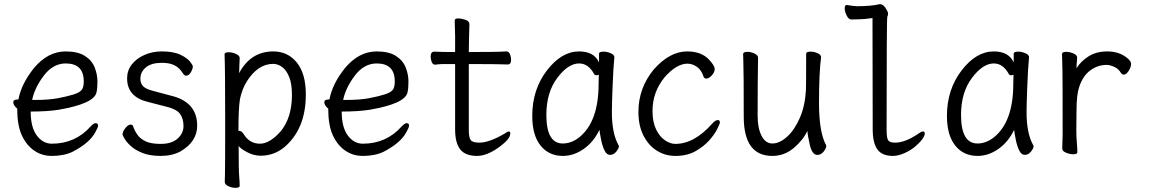

<svg xmlns="http://www.w3.org/2000/svg" viewBox="-20 -734 5540 926"><path d="M230 18Q182 18 144.5 -8Q107 -34 85 -82Q63 -130 63 -210Q44 -226 44 -241Q44 -254 64 -254L69 -255Q83 -330 144 -406Q211 -486 297 -486Q355 -486 389 -464.5Q423 -443 436.5 -409Q450 -375 450 -340Q450 -306 445 -287Q432 -234 265 -205Q209 -196 128 -196Q128 -120 157.5 -80.5Q187 -41 230 -41Q343 -41 417 -124Q432 -140 441 -140Q453 -140 453 -128Q453 -120 440 -97Q413 -45 330 -2Q288 18 230 18ZM135 -252H150Q216 -252 260.5 -260.5Q305 -269 335 -278.5Q365 -288 374.5 -301Q384 -314 384 -341Q384 -428 297 -428Q236 -428 191.5 -369.5Q147 -311 135 -252Z M755 18Q702 18 666.5 3.5Q631 -11 610.5 -30Q590 -49 580.5 -65.5Q571 -82 571 -85Q571 -99 584.5 -116Q598 -133 610 -133Q620 -133 622 -125Q629 -104 642.5 -84.5Q656 -65 682 -52.5Q708 -40 755 -40Q808 -40 836.5 -65.5Q865 -91 865 -126Q865 -162 848.5 -184.5Q832 -207 786 -218.5Q740 -230 695 -242Q593 -266 593 -356Q593 -394 615.5 -423Q638 -452 676.5 -469Q715 -486 760 -486Q816 -486 849 -470.5Q882 -455 896 -437.5Q910 -420 910 -413Q910 -407 906.5 -397.5Q903 -388 895.5 -378.5Q888 -369 877 -369Q869 -369 860 -383Q836 -422 789 -429Q775 -431 760 -431Q710 -431 683.5 -409Q657 -387 657 -354Q657 -333 669.5 -319Q682 -305 717 -296L803 -273Q931 -243 931 -128Q931 -50 849 -3Q809 18 755 18Z M1115 172Q1099 172 1081.5 164Q1064 156 1064 144Q1064 132 1065 106Q1066 80 1066 -157Q1066 -403 1063 -472Q1063 -482 1083 -482Q1100 -482 1118 -474Q1136 -466 1136 -454Q1136 -448 1135 -432Q1134 -416 1134 -399L1133 -381Q1189 -486 1298 -486Q1368 -486 1411.5 -432.5Q1455 -379 1455 -278Q1455 -111 1350 -23Q1300 17 1237 17Q1204 17 1172 0Q1140 -17 1131 -30Q1131 87 1133.5 116Q1136 145 1136 162Q1136 172 1115 172ZM1234 -41Q1281 -41 1334 -101Q1388 -167 1388 -276Q1388 -329 1375 -362Q1362 -395 1341 -410.5Q1320 -426 1298 -426Q1225 -426 1172 -344Q1147 -305 1137 -254Q1130 -210 1130 -103Q1131 -103 1133 -103Q1146 -103 1156 -86Q1184 -41 1234 -41Z M1730 18Q1682 18 1644.5 -8Q1607 -34 1585 -82Q1563 -130 1563 -210Q1544 -226 1544 -241Q1544 -254 1564 -254L1569 -255Q1583 -330 1644 -406Q1711 -486 1797 -486Q1855 -486 1889 -464.5Q1923 -443 1936.5 -409Q1950 -375 1950 -340Q1950 -306 1945 -287Q1932 -234 1765 -205Q1709 -196 1628 -196Q1628 -120 1657.5 -80.5Q1687 -41 1730 -41Q1843 -41 1917 -124Q1932 -140 1941 -140Q1953 -140 1953 -128Q1953 -120 1940 -97Q1913 -45 1830 -2Q1788 18 1730 18ZM1635 -252H1650Q1716 -252 1760.5 -260.5Q1805 -269 1835 -278.5Q1865 -288 1874.5 -301Q1884 -314 1884 -341Q1884 -428 1797 -428Q1736 -428 1691.5 -369.5Q1647 -311 1635 -252Z M2281 18Q2225 18 2200 -13Q2175 -44 2175 -110V-425H2111Q2091 -424 2079 -422Q2067 -422 2062 -435.5Q2057 -449 2057 -461Q2057 -485 2075 -485Q2105 -483 2175 -483V-559Q2173 -615 2173 -635Q2173 -645 2189 -645Q2206 -645 2225 -638.5Q2244 -632 2244 -617Q2242 -563 2241 -483Q2383 -483 2422 -486Q2434 -486 2439.5 -472.5Q2445 -459 2445 -446Q2445 -423 2429 -423Q2409 -423 2390 -424Q2371 -425 2241 -425V-108Q2241 -70 2250.5 -58Q2260 -46 2292 -46Q2338 -46 2411 -88Q2428 -100 2435 -100Q2441 -100 2441 -89Q2441 -64 2388 -25Q2329 18 2281 18Z M2695 18Q2627 18 2587 -32Q2547 -82 2547 -175Q2547 -302 2617.5 -394Q2688 -486 2773 -486Q2845 -486 2869 -433V-475Q2869 -485 2891 -485Q2907 -485 2925 -477.5Q2943 -470 2943 -458Q2938 -411 2934 -306Q2931 -225 2931 -193Q2931 -91 2963 -34L2965 -29Q2965 -19 2952.5 -3Q2940 13 2922 13Q2906 13 2895.5 -8.5Q2885 -30 2879 -60.5Q2873 -91 2871 -108Q2843 -49 2795 -15.5Q2747 18 2695 18ZM2694 -42Q2736 -42 2774 -72Q2867 -147 2867 -330Q2867 -356 2868 -374Q2865 -371 2855 -371Q2849 -371 2846 -376Q2818 -428 2773 -428Q2720 -428 2667.5 -358Q2615 -288 2615 -180Q2615 -42 2694 -42Z M3237 18Q3189 18 3148.5 -7Q3108 -32 3083.5 -80Q3059 -128 3059 -194Q3059 -309 3133 -399Q3210 -486 3294 -486Q3363 -486 3400 -446Q3427 -417 3427 -401Q3427 -386 3413 -370.5Q3399 -355 3386 -355Q3377 -355 3373 -365Q3363 -394 3346 -408Q3322 -427 3296 -427Q3243 -427 3185 -361Q3127 -290 3127 -199Q3127 -146 3144 -110.5Q3161 -75 3187 -57.5Q3213 -40 3237 -40Q3329 -40 3416 -139Q3431 -155 3442 -155Q3452 -155 3452 -143Q3452 -138 3439.5 -112.5Q3427 -87 3401 -57.5Q3375 -28 3334.5 -5Q3294 18 3237 18Z M3705 18Q3567 18 3567 -171Q3567 -391 3565 -440L3564 -474Q3565 -484 3585 -484Q3601 -484 3618.5 -476Q3636 -468 3636 -456Q3634 -340 3634 -175Q3634 -116 3653 -79Q3672 -42 3705 -42Q3740 -42 3776 -74.5Q3812 -107 3837.5 -165.5Q3863 -224 3867 -301Q3868 -318 3868 -475Q3868 -485 3890 -485Q3906 -485 3923 -477.5Q3940 -470 3940 -458Q3930 -383 3930 -237Q3930 -97 3964 -34L3965 -29Q3965 -19 3952.5 -3Q3940 13 3922 13Q3897 13 3886 -34Q3875 -81 3874 -103Q3854 -59 3808.5 -20.5Q3763 18 3705 18Z M4287 18Q4234 18 4211.5 -13.5Q4189 -45 4189 -110L4188 -647Q4149 -641 4123.5 -641Q4098 -641 4085 -640Q4073 -640 4063.5 -659Q4054 -678 4054 -693Q4054 -710 4063 -710Q4101 -704 4112 -704Q4183 -704 4223 -714Q4242 -714 4256 -687Q4263 -676 4263 -668Q4263 -660 4259.5 -653.5Q4256 -647 4256 -108Q4256 -69 4263.5 -57.5Q4271 -46 4297 -46Q4344 -46 4406 -87Q4423 -100 4432 -100Q4440 -100 4440 -89Q4440 -79 4427.5 -62Q4415 -45 4393 -26.5Q4371 -8 4341 5Q4311 18 4287 18Z M4695 18Q4627 18 4587 -32Q4547 -82 4547 -175Q4547 -302 4617.5 -394Q4688 -486 4773 -486Q4845 -486 4869 -433V-475Q4869 -485 4891 -485Q4907 -485 4925 -477.5Q4943 -470 4943 -458Q4938 -411 4934 -306Q4931 -225 4931 -193Q4931 -91 4963 -34L4965 -29Q4965 -19 4952.5 -3Q4940 13 4922 13Q4906 13 4895.5 -8.5Q4885 -30 4879 -60.5Q4873 -91 4871 -108Q4843 -49 4795 -15.5Q4747 18 4695 18ZM4694 -42Q4736 -42 4774 -72Q4867 -147 4867 -330Q4867 -356 4868 -374Q4865 -371 4855 -371Q4849 -371 4846 -376Q4818 -428 4773 -428Q4720 -428 4667.5 -358Q4615 -288 4615 -180Q4615 -42 4694 -42Z M5156 10Q5140 10 5121.5 2.5Q5103 -5 5103 -18L5105 -81Q5105 -378 5104 -398Q5102 -454 5102 -474Q5103 -484 5122 -484Q5138 -484 5156.5 -476.5Q5175 -469 5175 -456Q5175 -446 5173.5 -434Q5172 -422 5172 -405Q5193 -439 5230.5 -462.5Q5268 -486 5320 -486Q5380 -486 5419 -452Q5435 -438 5435 -426Q5435 -410 5423.5 -392Q5412 -374 5399 -374Q5392 -374 5385 -384Q5374 -403 5353 -412Q5332 -421 5317 -421Q5275 -421 5239 -395Q5203 -369 5185 -315Q5172 -278 5172 -201Q5171 -163 5171 -106Q5171 -75 5173.5 -46Q5176 -17 5176 0Q5176 10 5156 10Z"/></svg>

Font: LXGW WenKai Mono TC
Style: Regular
Weight: 400
Designer: LXGW / Fontworks Inc.
Foundry: LXGW / Fontworks Inc.
Version: Version 1.330